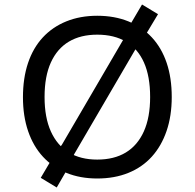

<svg xmlns="http://www.w3.org/2000/svg" viewBox="-20 -784 865 853"><path d="M412 9Q336 9 275 -16Q214 -41 171 -87.5Q128 -134 105 -201Q82 -268 82 -352Q82 -437 104.5 -504Q127 -571 170 -617.5Q213 -664 274.5 -689Q336 -714 412 -714Q489 -714 550.5 -689Q612 -664 655 -617.5Q698 -571 720.5 -504.5Q743 -438 743 -353Q743 -269 720 -202Q697 -135 654.5 -88Q612 -41 550.5 -16Q489 9 412 9ZM412 -75Q487 -75 539 -106.5Q591 -138 619 -200Q647 -262 647 -353Q647 -445 619.5 -506.5Q592 -568 539.5 -599Q487 -630 412 -630Q338 -630 286 -599Q234 -568 206 -506.5Q178 -445 178 -353Q178 -262 206 -200Q234 -138 286 -106.5Q338 -75 412 -75ZM232 49 161 6 220 -94 255 -141 533 -617 551 -662 611 -764 682 -721 622 -621 587 -574 309 -98 291 -53Z"/></svg>

Font: Nunito Sans 6pt
Style: Regular
Weight: 400
Version: Version 3.101;gftools[0.9.27]